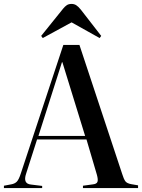

<svg xmlns="http://www.w3.org/2000/svg" viewBox="-22 -959 724 979"><path d="M-2 0V-12L35 -19Q53 -22 63.5 -32.5Q74 -43 84 -74L301 -730H383L601 -72Q609 -46 617 -35Q625 -24 647 -20L682 -14V0H401V-12L452 -19Q471 -21 475 -32Q479 -43 472 -68L419 -248H167L111 -73Q94 -22 136 -18L193 -11V0ZM174 -266H412L296 -642H294ZM196 -765 188 -776 300 -915Q309 -926 318.5 -932.5Q328 -939 343 -939Q356 -939 366.5 -932.5Q377 -926 390 -910L494 -776L486 -765L343 -845Z"/></svg>

Font: Literata 72pt Medium
Style: Regular
Weight: 500
Designer: Latin by Veronika Burian and Jose Scaglione. Greek by Irene Vlachou. Cyrillic by Vera Evstafieva.
Foundry: TypeTogether
Version: Version 3.002